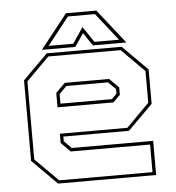

<svg xmlns="http://www.w3.org/2000/svg" viewBox="-51 -746 728 793"><g transform="rotate(-5 313.0 -349.0)"><path d="M468.5 -540 571.5 -437V-294.5L468.5 -191.5H196.5V-172L227 -141.5H564.5V0H158L55 -103V-437L158 -540ZM405.5 -412 444 -373.5V-343L415 -314H183V-373.5L221.5 -412ZM463 -526.5H163.5L68.5 -431.5V-108L163.5 -13H550.5V-127.5H221.5L183 -166V-204.5H463L558 -300V-431.5ZM399.5 -398.5H227L196.5 -368V-328H409.5L430.5 -349V-368ZM251.5 -698H377.5L489.5 -556H351L314.5 -610L278 -556H139.5ZM258.5 -684 168.5 -570H270.5L314.5 -635L358.5 -570H460.5L370.5 -684Z"/></g></svg>

Font: Tourney Thin
Style: Regular
Weight: 100
Designer: Tyler Finck
Foundry: Etcetera Type Co
Version: Version 1.015